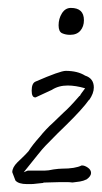

<svg xmlns="http://www.w3.org/2000/svg" viewBox="-20 -447 257 485"><path d="M48 18Q27 18 19 9L11 -12Q11 -24 24 -37Q29 -42 36.5 -49Q44 -56 52 -65Q57 -73 64 -82Q71 -91 80 -101Q88 -111 96.5 -120Q105 -129 114 -137Q121 -144 127.5 -150Q134 -156 141 -163Q148 -169 158 -179.5Q168 -190 181 -205H182Q183 -208 186.5 -212.5Q190 -217 195 -224Q171 -231 151 -231Q128 -231 111 -220L70 -201H69Q60 -201 60 -218Q60 -237 70 -241Q132 -268 146 -268Q176 -268 195 -256Q217 -249 217 -226Q217 -211 205 -194V-195Q188 -171 146 -130Q130 -115 95 -79Q88 -72 74.5 -55Q61 -38 40 -12L50 -16H92Q102 -16 115 -19Q122 -20 127.5 -20.5Q133 -21 137 -21Q170 -21 186 -29H188Q194 -29 202 -23.5Q210 -18 210 -10Q210 -2 199 6Q191 10 182 11.5Q173 13 163 14Q156 13 148.5 13Q141 13 133 13Q107 14 96.5 14Q86 14 90 15L71 17Q64 18 58 18Q52 18 48 18ZM157 -359Q146 -359 137 -363Q128 -367 128 -383Q128 -400 136.5 -413.5Q145 -427 159 -427Q192 -427 192 -396Q192 -380 183 -369.5Q174 -359 157 -359Z"/></svg>

Font: Square Peg
Style: Regular
Weight: 400
Designer: Robert E. Leuschke
Foundry: Robert E. Leuschke
Version: Version 1.010; ttfautohint (v1.8.4.7-5d5b)